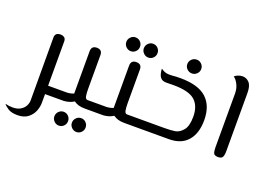

<svg xmlns="http://www.w3.org/2000/svg" viewBox="-168 -967 2048 1503"><g transform="rotate(20 855.5 -215.5)"><path d="M319 0H220V73Q220 104 207 139.5Q194 175 161 202Q128 229 72 229Q21 229 -7 210.5Q-35 192 -45 177Q-16 185 17 185Q56 185 82 169Q108 153 119.5 130Q131 107 131 85L130 -438Q130 -480 175 -480Q194 -480 207 -470.5Q220 -461 220 -439V-70H319Z M648 -70V0H553Q520 0 498.5 -6.5Q477 -13 459 -26Q423 -3 376 0H319V-70H376Q406 -71 433 -82V-434Q433 -480 478 -480Q523 -480 523 -435V-152Q523 -116 527.5 -93Q532 -70 549 -70ZM348 138Q348 114 365 97Q382 80 405 80Q429 80 445.5 97Q462 114 462 138Q462 161 445.5 178Q429 195 405 195Q382 195 365 178Q348 161 348 138ZM494 138Q494 114 511 97Q528 80 551 80Q575 80 591.5 97Q608 114 608 138Q608 161 591.5 178Q575 195 551 195Q528 195 511 178Q494 161 494 138Z M977 -70V0H882Q849 0 827.5 -6.5Q806 -13 788 -26Q752 -3 705 0H648V-70H705Q735 -71 762 -82V-434Q762 -480 807 -480Q852 -480 852 -435V-152Q852 -116 856.5 -93Q861 -70 878 -70ZM678 -602Q678 -626 695 -643Q712 -660 735 -660Q759 -660 775.5 -643Q792 -626 792 -602Q792 -579 775.5 -562Q759 -545 735 -545Q712 -545 695 -562Q678 -579 678 -602ZM824 -602Q824 -626 841 -643Q858 -660 881 -660Q905 -660 921.5 -643Q938 -626 938 -602Q938 -579 921.5 -562Q905 -545 881 -545Q858 -545 841 -562Q824 -579 824 -602Z M977 -70H1187Q1244 -70 1278.5 -76Q1313 -82 1342 -117Q1371 -152 1371 -230Q1371 -320 1320 -365Q1269 -410 1141 -410L1083 -409Q1052 -409 1037 -423Q1022 -437 1016 -464Q1010 -491 1012 -500Q1026 -490 1042 -483Q1058 -476 1082 -476L1110 -477Q1134 -480 1173 -480Q1322 -480 1391.5 -417Q1461 -354 1461 -233Q1461 -124 1407.5 -62Q1354 0 1251 0H977ZM1186 -602Q1186 -626 1203 -643Q1220 -660 1245 -660Q1268 -660 1285 -643Q1302 -626 1302 -602Q1302 -579 1285 -562Q1268 -545 1245 -545Q1220 -545 1203 -562Q1186 -579 1186 -602Z M1616 -64V-512Q1616 -555 1599 -588Q1582 -621 1561 -635Q1567 -643 1586.5 -651.5Q1606 -660 1627 -660Q1660 -660 1683 -634.5Q1706 -609 1706 -549V-64Q1706 -32 1697.5 -16Q1689 0 1660 0Q1631 0 1623.5 -15.5Q1616 -31 1616 -64Z"/></g></svg>

Font: El Messiri
Style: Regular
Weight: 400
Designer: Mohamed Gaber
Foundry: Kief Type Foundry
Version: Version 2.006